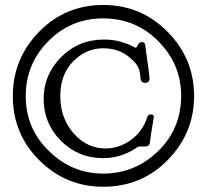

<svg xmlns="http://www.w3.org/2000/svg" viewBox="-20 -709 811 754"><path d="M171.9 -116.2Q261.7 -27.3 385.7 -27.3Q509.8 -27.3 600.6 -115.2Q691.4 -203.1 691.4 -333Q691.4 -456.1 602.5 -546.4Q513.7 -636.7 384.8 -636.7Q257.8 -636.7 169.4 -546.9Q81.1 -457 81.1 -332Q81.1 -204.1 171.9 -116.2ZM30.3 -332Q30.3 -478.5 133.3 -584Q236.3 -689.5 385.7 -689.5Q534.2 -689.5 638.2 -584Q742.2 -478.5 742.2 -332Q742.2 -186.5 639.2 -81.1Q536.1 24.4 384.8 24.4Q239.3 24.4 134.8 -79.1Q30.3 -182.6 30.3 -332ZM549.8 -383.8Q539.1 -383.8 535.2 -390.6Q531.2 -397.5 531.2 -407.2Q531.2 -417 527.3 -431.6Q523.4 -446.3 514.6 -458Q463.9 -519.5 385.7 -519.5Q318.4 -519.5 267.6 -468.3Q216.8 -417 216.8 -332Q216.8 -245.1 269 -185.5Q321.3 -126 394.5 -126Q448.2 -126 494.6 -159.7Q541 -193.4 558.6 -250Q562.5 -259.8 573.2 -259.8Q584 -259.8 584 -250Q570.3 -167 569.3 -152.3Q567.4 -133.8 550.8 -133.8H533.2Q526.4 -133.8 523.9 -133.3Q521.5 -132.8 515.6 -128.4Q509.8 -124 503.9 -121.1Q448.2 -87.9 384.8 -87.9Q287.1 -87.9 219.2 -156.2Q151.4 -224.6 151.4 -320.3Q151.4 -416 220.2 -484.9Q289.1 -553.7 387.7 -553.7Q424.8 -553.7 453.1 -545.4Q481.4 -537.1 496.1 -529.3Q510.7 -521.5 513.7 -521.5Q515.6 -521.5 521.5 -532.7Q527.3 -543.9 538.1 -543.9Q547.9 -543.9 549.8 -534.2Q567.4 -411.1 567.4 -401.4Q567.4 -383.8 549.8 -383.8Z"/></svg>

Font: Goudy Bookletter 1911
Style: Regular
Weight: 400
Version: Version 2010.07.03